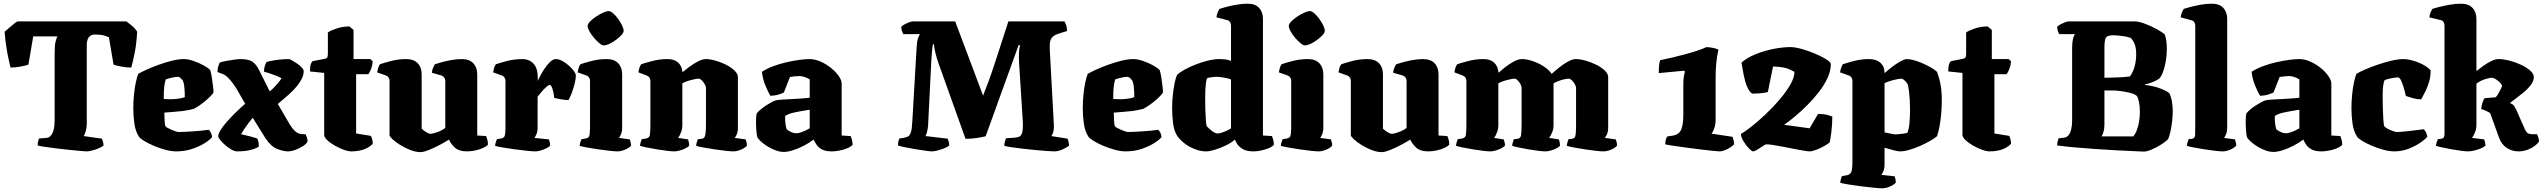

<svg xmlns="http://www.w3.org/2000/svg" viewBox="-20 -820 13789 1040"><path d="M448 0Q441 0 415 -2.5Q389 -5 353.5 -8.5Q318 -12 282.5 -16.5Q247 -21 220 -25Q193 -29 184 -32Q184 -43 186.5 -54Q189 -65 192 -70L232 -73Q245 -74 255 -85Q265 -96 270.5 -117Q276 -138 276 -169V-533Q276 -577 281.5 -596.5Q287 -616 291 -623H160L134 -470Q118 -464 88.5 -459Q59 -454 37 -454Q33 -471 26.5 -500Q20 -529 14 -567.5Q8 -606 5 -648Q20 -661 41 -679Q62 -697 74 -704H665Q680 -693 696.5 -679Q713 -665 723 -648Q719 -581 709.5 -533.5Q700 -486 691 -454Q669 -454 640 -459Q611 -464 595 -470L570 -618Q561 -623 542 -628Q523 -633 493 -633Q480 -633 470 -626.5Q460 -620 455 -607.5Q450 -595 450 -577V-147Q449 -124 443.5 -106.5Q438 -89 433 -83L532 -69Q534 -65 537 -55.5Q540 -46 541 -32Q525 -19 495.5 -9.5Q466 0 448 0Z M934 0Q907 0 874.5 -9Q842 -18 811.5 -31Q781 -44 759.5 -57.5Q738 -71 733 -79Q714 -108 708 -149.5Q702 -191 702 -234Q702 -269 705.5 -305.5Q709 -342 715.5 -373Q722 -404 729 -420Q744 -429 773.5 -442.5Q803 -456 839 -469Q875 -482 911 -491Q947 -500 976 -500Q998 -500 1026.5 -490.5Q1055 -481 1081 -467Q1107 -453 1119 -440Q1124 -423 1128 -397Q1132 -371 1134.5 -348Q1137 -325 1136 -317Q1122 -299 1102 -281.5Q1082 -264 1062.5 -250.5Q1043 -237 1029 -230Q997 -222 968 -218.5Q939 -215 914.5 -213.5Q890 -212 870 -210Q871 -176 872 -158.5Q873 -141 877 -136Q879 -132 888.5 -127Q898 -122 909.5 -117Q921 -112 931.5 -108.5Q942 -105 947 -105Q962 -105 982 -106Q1002 -107 1024 -108.5Q1046 -110 1068.5 -112Q1091 -114 1111 -117Q1116 -112 1121.5 -102.5Q1127 -93 1129 -78Q1120 -65 1091.5 -46.5Q1063 -28 1022.5 -14Q982 0 934 0ZM922 -283Q932 -284 941.5 -285Q951 -286 961 -288Q971 -290 981 -294Q981 -305 980.5 -321Q980 -337 978 -354Q976 -371 970 -384Q963 -393 957.5 -397.5Q952 -402 948.5 -403Q945 -404 943 -404Q936 -404 923.5 -402Q911 -400 898.5 -396.5Q886 -393 878 -390Q873 -376 870.5 -356.5Q868 -337 867.5 -318Q867 -299 867 -284Q884 -283 897 -282.5Q910 -282 922 -283Z M1264 0Q1251 0 1233.5 -10Q1216 -20 1200 -34Q1184 -48 1173 -61.5Q1162 -75 1162 -81Q1162 -94 1173.5 -113.5Q1185 -133 1205.5 -156.5Q1226 -180 1252 -206Q1278 -232 1308 -258L1259 -343Q1253 -353 1241.5 -368.5Q1230 -384 1215.5 -399Q1201 -414 1186 -419L1158 -430Q1158 -449 1163 -463Q1168 -477 1170 -481Q1180 -485 1203 -489.5Q1226 -494 1249.5 -497Q1273 -500 1282 -500Q1326 -500 1347 -486Q1368 -472 1384 -439L1441 -325Q1449 -331 1461 -343Q1473 -355 1485 -369Q1497 -383 1505 -396Q1491 -404 1473 -411Q1455 -418 1438 -423.5Q1421 -429 1410 -432Q1410 -449 1414.5 -463.5Q1419 -478 1424 -484Q1431 -487 1452 -491Q1473 -495 1498.5 -497.5Q1524 -500 1545 -500Q1549 -500 1561.5 -493Q1574 -486 1589 -476Q1604 -466 1614.5 -454.5Q1625 -443 1625 -434Q1625 -414 1614.5 -393Q1604 -372 1585.5 -350Q1567 -328 1541 -305Q1515 -282 1485 -257L1546 -152Q1565 -120 1582 -106.5Q1599 -93 1621 -93H1635Q1638 -87 1642 -77Q1646 -67 1646 -53Q1640 -41 1621.5 -29Q1603 -17 1580.5 -8.5Q1558 0 1539 0Q1517 0 1483 -12.5Q1449 -25 1418 -71L1349 -182Q1342 -174 1328.5 -156.5Q1315 -139 1303 -121Q1291 -103 1286 -93Q1294 -91 1309 -87.5Q1324 -84 1341.5 -79.5Q1359 -75 1373 -70Q1376 -66 1379 -54.5Q1382 -43 1382 -26Q1370 -18 1352.5 -12Q1335 -6 1312.5 -3Q1290 0 1264 0Z M1883 0Q1866 0 1841.5 -9Q1817 -18 1792.5 -32Q1768 -46 1752 -61.5Q1736 -77 1736 -90V-425L1659 -433Q1659 -462 1664.5 -475Q1670 -488 1675 -489L1737 -501Q1745 -503 1750.5 -506.5Q1756 -510 1756 -534V-644Q1767 -653 1799.5 -664.5Q1832 -676 1872 -677L1895 -658V-500H1986L1999 -488Q1998 -468 1990.5 -448Q1983 -428 1975 -418H1909V-97L1989 -84Q1992 -79 1995.5 -67.5Q1999 -56 1999 -41Q1987 -28 1969 -18.5Q1951 -9 1929.5 -4.5Q1908 0 1883 0Z M2258 4Q2232 4 2202.5 -7.5Q2173 -19 2147.5 -35Q2122 -51 2106 -66Q2090 -81 2090 -88V-382Q2090 -393 2084.5 -400.5Q2079 -408 2071 -411L2023 -428Q2025 -440 2028 -451Q2031 -462 2038 -472Q2055 -478 2096 -489Q2137 -500 2180 -500Q2221 -500 2242.5 -477.5Q2264 -455 2264 -417V-123Q2268 -119 2277 -112Q2286 -105 2296 -100Q2306 -95 2312 -95Q2317 -95 2332 -99Q2347 -103 2364 -110.5Q2381 -118 2392 -127V-382Q2392 -392 2386.5 -399.5Q2381 -407 2372 -411L2319 -426Q2321 -442 2326.5 -454.5Q2332 -467 2336 -472Q2347 -476 2370.5 -482.5Q2394 -489 2423.5 -494.5Q2453 -500 2481 -500Q2522 -500 2543.5 -477.5Q2565 -455 2565 -417V-86L2613 -83Q2616 -76 2619.5 -64.5Q2623 -53 2623 -37Q2618 -29 2599.5 -20Q2581 -11 2556.5 -5.5Q2532 0 2509 0Q2467 0 2445 -19.5Q2423 -39 2412 -64Q2395 -53 2364.5 -36.5Q2334 -20 2304 -8Q2274 4 2258 4Z M2880 0Q2867 0 2836.5 -3Q2806 -6 2770 -11Q2734 -16 2704 -21Q2674 -26 2662 -30Q2662 -37 2665 -47.5Q2668 -58 2672 -66L2695 -70Q2705 -72 2710 -77.5Q2715 -83 2716.5 -98.5Q2718 -114 2718 -147V-382Q2718 -393 2712.5 -400.5Q2707 -408 2699 -411L2651 -428Q2653 -440 2656 -451Q2659 -462 2666 -472Q2683 -478 2724 -489Q2765 -500 2808 -500Q2847 -500 2870 -475Q2893 -450 2893 -400V-382Q2895 -386 2904 -404.5Q2913 -423 2927.5 -445Q2942 -467 2958.5 -483.5Q2975 -500 2991 -500Q3007 -500 3025.5 -490Q3044 -480 3061 -465Q3078 -450 3088.5 -435.5Q3099 -421 3099 -411Q3099 -390 3091.5 -362Q3084 -334 3074.5 -310Q3065 -286 3059 -278Q3041 -278 3018.5 -282Q2996 -286 2982 -290Q2982 -295 2979 -312Q2976 -329 2970.5 -344.5Q2965 -360 2957 -360Q2952 -360 2943 -352.5Q2934 -345 2924 -334.5Q2914 -324 2905.5 -313Q2897 -302 2892 -296V-129Q2892 -107 2885.5 -92.5Q2879 -78 2875 -73L2953 -65Q2955 -60 2957.5 -50.5Q2960 -41 2960 -31Q2953 -23 2938 -16Q2923 -9 2907.5 -4.5Q2892 0 2880 0Z M3325 0Q3312 0 3283.5 -3Q3255 -6 3221.5 -11Q3188 -16 3160 -21Q3132 -26 3120 -30Q3120 -37 3123 -47.5Q3126 -58 3130 -66L3153 -70Q3163 -72 3168 -77Q3173 -82 3174.5 -98Q3176 -114 3176 -147V-382Q3176 -393 3170.5 -400.5Q3165 -408 3157 -411L3109 -428Q3111 -440 3114 -451Q3117 -462 3124 -472Q3143 -479 3183.5 -489.5Q3224 -500 3266 -500Q3307 -500 3328.5 -477.5Q3350 -455 3350 -417V-129Q3350 -107 3343.5 -92.5Q3337 -78 3333 -73L3391 -65Q3393 -60 3395.5 -50.5Q3398 -41 3398 -31Q3393 -24 3380 -16.5Q3367 -9 3352.5 -4.5Q3338 0 3325 0ZM3250 -574Q3241 -574 3226.5 -586Q3212 -598 3197.5 -615Q3183 -632 3173 -650Q3163 -668 3163 -680Q3163 -690 3176 -703.5Q3189 -717 3208.5 -730Q3228 -743 3247 -751.5Q3266 -760 3277 -760Q3287 -760 3301 -748Q3315 -736 3328 -718Q3341 -700 3349.5 -682.5Q3358 -665 3358 -653Q3358 -643 3346 -630Q3334 -617 3316.5 -604Q3299 -591 3281 -582.5Q3263 -574 3250 -574Z M3632 0Q3620 0 3594 -3Q3568 -6 3538.5 -11Q3509 -16 3484 -21Q3459 -26 3447 -30Q3447 -38 3450 -48Q3453 -58 3456 -66L3480 -70Q3497 -73 3500 -88Q3503 -103 3503 -147V-382Q3503 -392 3498 -399.5Q3493 -407 3483 -411L3438 -428Q3440 -440 3443 -451Q3446 -462 3453 -472Q3470 -478 3511 -489Q3552 -500 3595 -500Q3632 -500 3652.5 -482Q3673 -464 3677 -429Q3690 -440 3712.5 -457Q3735 -474 3760 -487Q3785 -500 3803 -500Q3826 -500 3856 -491.5Q3886 -483 3913.5 -469Q3941 -455 3959 -437.5Q3977 -420 3977 -402V-129Q3977 -107 3971 -93Q3965 -79 3960 -73L4019 -65Q4021 -60 4023.5 -50Q4026 -40 4026 -31Q4021 -24 4008 -16.5Q3995 -9 3980.5 -4.5Q3966 0 3953 0Q3940 0 3912 -3Q3884 -6 3851 -11Q3818 -16 3790.5 -21Q3763 -26 3751 -30Q3751 -38 3754 -48.5Q3757 -59 3760 -66L3779 -68Q3790 -69 3795 -76Q3800 -83 3802 -99.5Q3804 -116 3804 -147V-344Q3804 -350 3800 -358.5Q3796 -367 3790 -375Q3784 -383 3777 -388.5Q3770 -394 3765 -394Q3757 -394 3744.5 -391.5Q3732 -389 3719 -385.5Q3706 -382 3694.5 -377.5Q3683 -373 3676 -369V-143Q3676 -121 3668.5 -102Q3661 -83 3653 -73L3707 -65Q3708 -63 3710.5 -52.5Q3713 -42 3713 -31Q3708 -24 3693 -16.5Q3678 -9 3661 -4.5Q3644 0 3632 0Z M4225 3Q4200 3 4170.5 -10Q4141 -23 4116.5 -41.5Q4092 -60 4082 -77Q4078 -95 4076.5 -117.5Q4075 -140 4075 -157Q4075 -173 4076 -185.5Q4077 -198 4079 -206Q4088 -217 4102 -228.5Q4116 -240 4131.5 -250Q4147 -260 4160.5 -267Q4174 -274 4181 -276Q4191 -279 4215.5 -280.5Q4240 -282 4263 -283Q4281 -284 4297 -285Q4313 -286 4327 -287Q4341 -288 4351 -289Q4361 -290 4366 -291V-390Q4347 -401 4333.5 -404.5Q4320 -408 4310 -408Q4301 -408 4284.5 -406.5Q4268 -405 4259 -403L4226 -319Q4219 -315 4199 -308.5Q4179 -302 4153 -301Q4143 -317 4127.5 -353Q4112 -389 4107 -431Q4133 -448 4167.5 -461Q4202 -474 4239 -482.5Q4276 -491 4309 -495.5Q4342 -500 4363 -500Q4395 -500 4426 -486Q4457 -472 4482.5 -451Q4508 -430 4523.5 -407.5Q4539 -385 4539 -368V-86L4588 -83Q4591 -76 4594.5 -63.5Q4598 -51 4598 -35Q4587 -24 4567 -16Q4547 -8 4525 -4Q4503 0 4486 0Q4452 0 4432.5 -10.5Q4413 -21 4403 -36Q4393 -51 4387 -64Q4365 -47 4335.5 -31.5Q4306 -16 4276.5 -6.5Q4247 3 4225 3ZM4292 -98Q4301 -98 4314.5 -102Q4328 -106 4342 -112.5Q4356 -119 4366 -125V-225Q4356 -225 4346 -222.5Q4336 -220 4320 -218Q4296 -214 4273 -208.5Q4250 -203 4233 -192Q4232 -176 4234 -155.5Q4236 -135 4241 -120Q4252 -110 4267 -104Q4282 -98 4292 -98Z M5027 0Q5019 0 4994 -3.5Q4969 -7 4938.5 -12Q4908 -17 4881.5 -22.5Q4855 -28 4844 -32Q4844 -43 4846.5 -54Q4849 -65 4852 -70L4873 -73Q4888 -76 4898 -80.5Q4908 -85 4914 -103.5Q4920 -122 4922 -167L4945 -563Q4947 -598 4953.5 -615.5Q4960 -633 4964 -635H4873Q4870 -640 4866 -650.5Q4862 -661 4862 -675Q4867 -681 4879 -687.5Q4891 -694 4904 -699Q4917 -704 4923 -704H5154L5305 -302Q5319 -337 5333.5 -376Q5348 -415 5361.5 -456.5Q5375 -498 5389 -540Q5403 -582 5416 -623.5Q5429 -665 5442 -704H5746Q5749 -698 5754 -686.5Q5759 -675 5760 -652L5718 -639Q5698 -633 5686 -624Q5674 -615 5669.5 -599.5Q5665 -584 5666 -557L5688 -152Q5690 -122 5685 -104.5Q5680 -87 5674 -83L5762 -69Q5765 -63 5767.5 -53Q5770 -43 5771 -32Q5757 -20 5734 -10Q5711 0 5691 0Q5679 0 5651 -2Q5623 -4 5587.5 -7.5Q5552 -11 5516.5 -15Q5481 -19 5455 -23Q5429 -27 5420 -30Q5420 -42 5423.5 -54.5Q5427 -67 5429 -71L5473 -74Q5490 -75 5501.5 -80Q5513 -85 5518 -107Q5523 -129 5519 -181L5500 -480Q5498 -519 5500 -543.5Q5502 -568 5506 -573L5498 -577L5319 -82Q5305 -78 5274 -73Q5243 -68 5210 -68L5064 -476Q5052 -510 5045.5 -539.5Q5039 -569 5039 -580H5033Q5032 -576 5029.5 -553.5Q5027 -531 5025 -499L5007 -138Q5006 -125 5002 -108Q4998 -91 4993 -83L5113 -69Q5115 -63 5118 -55Q5121 -47 5122 -32Q5111 -23 5093 -16Q5075 -9 5057 -4.5Q5039 0 5027 0Z M6077 0Q6050 0 6017.5 -9Q5985 -18 5954.5 -31Q5924 -44 5902.5 -57.5Q5881 -71 5876 -79Q5857 -108 5851 -149.5Q5845 -191 5845 -234Q5845 -269 5848.5 -305.5Q5852 -342 5858.5 -373Q5865 -404 5872 -420Q5887 -429 5916.5 -442.5Q5946 -456 5982 -469Q6018 -482 6054 -491Q6090 -500 6119 -500Q6141 -500 6169.5 -490.5Q6198 -481 6224 -467Q6250 -453 6262 -440Q6267 -423 6271 -397Q6275 -371 6277.5 -348Q6280 -325 6279 -317Q6265 -299 6245 -281.5Q6225 -264 6205.5 -250.5Q6186 -237 6172 -230Q6140 -222 6111 -218.5Q6082 -215 6057.5 -213.5Q6033 -212 6013 -210Q6014 -176 6015 -158.5Q6016 -141 6020 -136Q6022 -132 6031.5 -127Q6041 -122 6052.5 -117Q6064 -112 6074.5 -108.5Q6085 -105 6090 -105Q6105 -105 6125 -106Q6145 -107 6167 -108.5Q6189 -110 6211.5 -112Q6234 -114 6254 -117Q6259 -112 6264.5 -102.5Q6270 -93 6272 -78Q6263 -65 6234.5 -46.5Q6206 -28 6165.5 -14Q6125 0 6077 0ZM6065 -283Q6075 -284 6084.5 -285Q6094 -286 6104 -288Q6114 -290 6124 -294Q6124 -305 6123.5 -321Q6123 -337 6121 -354Q6119 -371 6113 -384Q6106 -393 6100.5 -397.5Q6095 -402 6091.5 -403Q6088 -404 6086 -404Q6079 -404 6066.5 -402Q6054 -400 6041.5 -396.5Q6029 -393 6021 -390Q6016 -376 6013.5 -356.5Q6011 -337 6010.5 -318Q6010 -299 6010 -284Q6027 -283 6040 -282.5Q6053 -282 6065 -283Z M6514 0Q6489 0 6465.5 -7.5Q6442 -15 6421.5 -26.5Q6401 -38 6385.5 -52Q6370 -66 6360 -79Q6340 -107 6334.5 -149.5Q6329 -192 6329 -235Q6329 -271 6333 -307Q6337 -343 6343 -372Q6349 -401 6356 -415Q6370 -428 6396 -442.5Q6422 -457 6455 -470Q6488 -483 6522 -491.5Q6556 -500 6585 -500Q6596 -500 6614 -498.5Q6632 -497 6648 -490V-682Q6648 -691 6643 -700Q6638 -709 6628 -711L6569 -726Q6571 -742 6576.5 -754.5Q6582 -767 6586 -772Q6597 -776 6622 -782.5Q6647 -789 6678 -794.5Q6709 -800 6738 -800Q6779 -800 6800 -777.5Q6821 -755 6821 -717V-86L6870 -83Q6873 -76 6876.5 -63Q6880 -50 6880 -35Q6871 -25 6851.5 -17Q6832 -9 6809.5 -4.5Q6787 0 6769 0Q6733 0 6712 -12.5Q6691 -25 6681.5 -40Q6672 -55 6669 -64Q6652 -48 6621.5 -33Q6591 -18 6561 -9Q6531 0 6514 0ZM6575 -97Q6583 -97 6595 -100.5Q6607 -104 6621.5 -110.5Q6636 -117 6648 -125V-390Q6641 -393 6625.5 -396.5Q6610 -400 6594.5 -402Q6579 -404 6568 -404Q6561 -404 6552 -403Q6543 -402 6534 -400.5Q6525 -399 6518 -396Q6514 -385 6512 -369.5Q6510 -354 6509 -333.5Q6508 -313 6508 -287Q6508 -258 6509 -224Q6510 -190 6512 -165Q6514 -140 6517 -136Q6522 -130 6529.5 -123.5Q6537 -117 6544.5 -111Q6552 -105 6560 -101Q6568 -97 6575 -97Z M7123 0Q7110 0 7081.5 -3Q7053 -6 7019.5 -11Q6986 -16 6958 -21Q6930 -26 6918 -30Q6918 -37 6921 -47.5Q6924 -58 6928 -66L6951 -70Q6961 -72 6966 -77Q6971 -82 6972.5 -98Q6974 -114 6974 -147V-382Q6974 -393 6968.5 -400.5Q6963 -408 6955 -411L6907 -428Q6909 -440 6912 -451Q6915 -462 6922 -472Q6941 -479 6981.5 -489.5Q7022 -500 7064 -500Q7105 -500 7126.5 -477.5Q7148 -455 7148 -417V-129Q7148 -107 7141.5 -92.5Q7135 -78 7131 -73L7189 -65Q7191 -60 7193.5 -50.5Q7196 -41 7196 -31Q7191 -24 7178 -16.5Q7165 -9 7150.5 -4.5Q7136 0 7123 0ZM7048 -574Q7039 -574 7024.5 -586Q7010 -598 6995.5 -615Q6981 -632 6971 -650Q6961 -668 6961 -680Q6961 -690 6974 -703.5Q6987 -717 7006.5 -730Q7026 -743 7045 -751.5Q7064 -760 7075 -760Q7085 -760 7099 -748Q7113 -736 7126 -718Q7139 -700 7147.5 -682.5Q7156 -665 7156 -653Q7156 -643 7144 -630Q7132 -617 7114.5 -604Q7097 -591 7079 -582.5Q7061 -574 7048 -574Z M7465 4Q7439 4 7409.5 -7.5Q7380 -19 7354.5 -35Q7329 -51 7313 -66Q7297 -81 7297 -88V-382Q7297 -393 7291.5 -400.5Q7286 -408 7278 -411L7230 -428Q7232 -440 7235 -451Q7238 -462 7245 -472Q7262 -478 7303 -489Q7344 -500 7387 -500Q7428 -500 7449.5 -477.5Q7471 -455 7471 -417V-123Q7475 -119 7484 -112Q7493 -105 7503 -100Q7513 -95 7519 -95Q7524 -95 7539 -99Q7554 -103 7571 -110.5Q7588 -118 7599 -127V-382Q7599 -392 7593.5 -399.5Q7588 -407 7579 -411L7526 -426Q7528 -442 7533.5 -454.5Q7539 -467 7543 -472Q7554 -476 7577.5 -482.5Q7601 -489 7630.5 -494.5Q7660 -500 7688 -500Q7729 -500 7750.5 -477.5Q7772 -455 7772 -417V-86L7820 -83Q7823 -76 7826.5 -64.5Q7830 -53 7830 -37Q7825 -29 7806.5 -20Q7788 -11 7763.5 -5.5Q7739 0 7716 0Q7674 0 7652 -19.5Q7630 -39 7619 -64Q7602 -53 7571.5 -36.5Q7541 -20 7511 -8Q7481 4 7465 4Z M8052 0Q8040 0 8014 -3Q7988 -6 7958.5 -11Q7929 -16 7904 -21Q7879 -26 7867 -30Q7867 -38 7870 -48Q7873 -58 7876 -66L7900 -70Q7917 -73 7920 -88Q7923 -103 7923 -147V-382Q7923 -392 7918 -399.5Q7913 -407 7903 -411L7858 -428Q7860 -440 7863 -451Q7866 -462 7873 -472Q7890 -478 7931 -489Q7972 -500 8015 -500Q8053 -500 8073.5 -480.5Q8094 -461 8097 -426Q8109 -437 8131 -454.5Q8153 -472 8178.5 -486Q8204 -500 8223 -500Q8250 -500 8282.5 -489Q8315 -478 8343 -459.5Q8371 -441 8385 -420Q8392 -426 8407 -439Q8422 -452 8441 -466Q8460 -480 8480 -490Q8500 -500 8516 -500Q8539 -500 8569 -491.5Q8599 -483 8627 -469Q8655 -455 8673 -437.5Q8691 -420 8691 -402V-129Q8691 -107 8684.5 -93Q8678 -79 8673 -73L8732 -65Q8734 -60 8736.5 -51Q8739 -42 8739 -31Q8734 -24 8721 -16.5Q8708 -9 8693.5 -4.5Q8679 0 8666 0Q8653 0 8625 -3Q8597 -6 8565 -11Q8533 -16 8506 -21Q8479 -26 8467 -30Q8467 -37 8470 -48Q8473 -59 8476 -66L8494 -68Q8504 -69 8509 -75Q8514 -81 8515.5 -98Q8517 -115 8517 -147V-344Q8517 -350 8513 -358.5Q8509 -367 8503 -375Q8497 -383 8490 -388.5Q8483 -394 8478 -394Q8469 -394 8453 -390.5Q8437 -387 8421.5 -381Q8406 -375 8395 -368V-143Q8395 -121 8387 -102Q8379 -83 8371 -73L8424 -65Q8425 -63 8427.5 -52.5Q8430 -42 8430 -31Q8425 -24 8410.5 -16.5Q8396 -9 8379.5 -4.5Q8363 0 8351 0Q8338 0 8313 -3Q8288 -6 8259.5 -11Q8231 -16 8207 -21Q8183 -26 8171 -30Q8171 -38 8174.5 -49Q8178 -60 8180 -66L8199 -68Q8216 -70 8219 -87Q8222 -104 8222 -147V-344Q8222 -350 8218.5 -358.5Q8215 -367 8209 -375Q8203 -383 8196.5 -388.5Q8190 -394 8185 -394Q8177 -394 8164.5 -391.5Q8152 -389 8139 -385.5Q8126 -382 8114.5 -377.5Q8103 -373 8096 -369V-143Q8096 -121 8088.5 -102Q8081 -83 8073 -73L8125 -65Q8127 -61 8129.5 -51Q8132 -41 8132 -31Q8126 -24 8111.5 -16.5Q8097 -9 8081 -4.5Q8065 0 8052 0Z M9294 0Q9287 0 9257.5 -3Q9228 -6 9187.5 -11Q9147 -16 9106.5 -21.5Q9066 -27 9036.5 -31.5Q9007 -36 9000 -38Q9000 -52 9003.5 -64Q9007 -76 9011 -81L9039 -85Q9058 -88 9071 -97.5Q9084 -107 9091 -131.5Q9098 -156 9098 -204V-361Q9098 -388 9101 -406Q9104 -424 9107 -432L9102 -437L8965 -424Q8965 -448 8967 -467.5Q8969 -487 8973 -494Q9041 -508 9110 -526.5Q9179 -545 9224 -565Q9251 -563 9266.5 -559Q9282 -555 9288 -551Q9285 -539 9281.5 -517Q9278 -495 9275.5 -466.5Q9273 -438 9273 -403V-171Q9273 -145 9265.5 -124.5Q9258 -104 9251 -96L9364 -79Q9366 -74 9369.5 -63Q9373 -52 9373 -38Q9364 -29 9350 -20Q9336 -11 9321 -5.5Q9306 0 9294 0Z M9476 0Q9469 0 9453 -16.5Q9437 -33 9423.5 -55.5Q9410 -78 9410 -95Q9431 -106 9466 -133.5Q9501 -161 9541.5 -199Q9582 -237 9618 -279Q9654 -321 9677 -360.5Q9700 -400 9700 -431Q9683 -440 9670.5 -445.5Q9658 -451 9639.5 -454.5Q9621 -458 9584 -460L9556 -322Q9550 -319 9526.5 -316Q9503 -313 9471 -313Q9455 -323 9443.5 -350.5Q9432 -378 9425 -413.5Q9418 -449 9413 -481Q9444 -508 9490 -526.5Q9536 -545 9586.5 -555Q9637 -565 9680 -565Q9698 -565 9725 -558.5Q9752 -552 9782 -541Q9812 -530 9838 -517.5Q9864 -505 9880.5 -493Q9897 -481 9897 -472Q9897 -437 9879.5 -398.5Q9862 -360 9833 -322.5Q9804 -285 9770 -251Q9736 -217 9703 -189.5Q9670 -162 9644 -144L9782 -125L9828 -203Q9858 -203 9878 -197.5Q9898 -192 9905 -188Q9905 -147 9900 -106.5Q9895 -66 9891 -49Q9881 -40 9860.5 -28.5Q9840 -17 9818 -8.5Q9796 0 9781 0Q9773 0 9749.5 -4Q9726 -8 9695.5 -14Q9665 -20 9634 -26Q9603 -32 9578.5 -35.5Q9554 -39 9544 -38Q9538 -35 9524 -25.5Q9510 -16 9496.5 -8Q9483 0 9476 0Z M10176 200Q10164 200 10131.5 197Q10099 194 10061 189Q10023 184 9991.5 179Q9960 174 9948 170Q9948 163 9951 152Q9954 141 9957 134L9985 129Q10002 126 10008 111Q10014 96 10014 53V-382Q10014 -393 10008.5 -400.5Q10003 -408 9995 -411L9947 -428Q9949 -442 9953.5 -454.5Q9958 -467 9962 -472Q9979 -478 10020 -489Q10061 -500 10104 -500Q10144 -500 10166.5 -479Q10189 -458 10188 -424Q10196 -431 10211 -443.5Q10226 -456 10244.5 -469Q10263 -482 10280.5 -491Q10298 -500 10309 -500Q10323 -500 10344.5 -494.5Q10366 -489 10389.5 -479Q10413 -469 10435 -457Q10457 -445 10472 -431Q10482 -404 10487.5 -380.5Q10493 -357 10495.5 -333Q10498 -309 10498 -277Q10498 -219 10490.5 -165.5Q10483 -112 10472 -82Q10459 -71 10435 -57Q10411 -43 10381.5 -30Q10352 -17 10323 -8.5Q10294 0 10271 0Q10261 0 10237.5 -6Q10214 -12 10188 -20V71Q10188 93 10181.5 107.5Q10175 122 10171 127L10243 135Q10245 141 10247 151Q10249 161 10249 169Q10244 176 10231 183.5Q10218 191 10203.5 195.5Q10189 200 10176 200ZM10246 -92Q10248 -92 10261 -93Q10274 -94 10289 -96Q10304 -98 10312 -101Q10320 -121 10323 -154.5Q10326 -188 10326 -227Q10326 -255 10324.5 -279.5Q10323 -304 10320.5 -324.5Q10318 -345 10315 -360Q10309 -372 10301.5 -379.5Q10294 -387 10288.5 -390.5Q10283 -394 10282 -394Q10270 -394 10249.5 -389.5Q10229 -385 10211 -379Q10193 -373 10188 -369V-103Q10203 -100 10214.5 -97.5Q10226 -95 10234.5 -93.5Q10243 -92 10246 -92Z M10757 0Q10740 0 10715.5 -9Q10691 -18 10666.5 -32Q10642 -46 10626 -61.5Q10610 -77 10610 -90V-425L10533 -433Q10533 -462 10538.5 -475Q10544 -488 10549 -489L10611 -501Q10619 -503 10624.5 -506.5Q10630 -510 10630 -534V-644Q10641 -653 10673.5 -664.5Q10706 -676 10746 -677L10769 -658V-500H10860L10873 -488Q10872 -468 10864.5 -448Q10857 -428 10849 -418H10783V-97L10863 -84Q10866 -79 10869.5 -67.5Q10873 -56 10873 -41Q10861 -28 10843 -18.5Q10825 -9 10803.5 -4.5Q10782 0 10757 0Z M11588 1Q11575 0 11535.5 -1.5Q11496 -3 11441.5 -6Q11387 -9 11328 -13Q11269 -17 11215 -22Q11161 -27 11123 -32Q11123 -44 11126 -55.5Q11129 -67 11131 -71L11160 -74Q11175 -76 11184.5 -87.5Q11194 -99 11199 -119.5Q11204 -140 11204 -169V-561Q11204 -586 11208 -606Q11212 -626 11220 -635H11134Q11131 -640 11127 -651Q11123 -662 11123 -675Q11128 -681 11140 -687.5Q11152 -694 11164.5 -699Q11177 -704 11183 -704H11547Q11572 -702 11603.5 -689.5Q11635 -677 11663.5 -661.5Q11692 -646 11706 -633Q11712 -616 11714.5 -596Q11717 -576 11717 -556Q11717 -520 11711 -486.5Q11705 -453 11695.5 -428Q11686 -403 11674 -393Q11663 -385 11643 -376.5Q11623 -368 11599 -363L11598 -360Q11645 -355 11681 -341Q11717 -327 11730 -316Q11740 -297 11744.5 -271Q11749 -245 11749 -218Q11749 -195 11746 -166.5Q11743 -138 11737.5 -111.5Q11732 -85 11724 -66Q11710 -52 11684.5 -36Q11659 -20 11632.5 -9Q11606 2 11588 1ZM11363 -81H11535Q11547 -95 11555 -116.5Q11563 -138 11567 -163.5Q11571 -189 11571 -214Q11571 -240 11567 -263Q11563 -286 11555 -300Q11543 -311 11516 -317.5Q11489 -324 11463.5 -327Q11438 -330 11428 -330H11379V-144Q11379 -122 11373.5 -104.5Q11368 -87 11363 -81ZM11379 -399Q11390 -399 11414.5 -399.5Q11439 -400 11467.5 -401.5Q11496 -403 11517 -406Q11534 -429 11542.5 -460Q11551 -491 11551 -527Q11551 -556 11544.5 -576.5Q11538 -597 11521 -615Q11503 -621 11483 -624Q11463 -627 11447.5 -628Q11432 -629 11426 -629Q11392 -629 11385.5 -613Q11379 -597 11379 -564Z M12020 0Q12007 0 11980 -3Q11953 -6 11921.5 -11Q11890 -16 11864 -21Q11838 -26 11826 -30Q11826 -38 11829 -48.5Q11832 -59 11835 -66L11852 -68Q11869 -70 11870 -87Q11871 -104 11871 -147V-682Q11871 -690 11866.5 -698.5Q11862 -707 11851 -710L11792 -726Q11794 -743 11799.5 -755Q11805 -767 11809 -772Q11820 -776 11845 -782.5Q11870 -789 11901 -794.5Q11932 -800 11961 -800Q12001 -800 12022.5 -777.5Q12044 -755 12044 -717V-129Q12044 -108 12038 -93.5Q12032 -79 12027 -73L12086 -65Q12088 -60 12090.5 -49.5Q12093 -39 12093 -31Q12087 -24 12074.5 -16.5Q12062 -9 12047.5 -4.5Q12033 0 12020 0Z M12294 3Q12269 3 12239.5 -10Q12210 -23 12185.5 -41.5Q12161 -60 12151 -77Q12147 -95 12145.5 -117.5Q12144 -140 12144 -157Q12144 -173 12145 -185.5Q12146 -198 12148 -206Q12157 -217 12171 -228.5Q12185 -240 12200.5 -250Q12216 -260 12229.5 -267Q12243 -274 12250 -276Q12260 -279 12284.5 -280.5Q12309 -282 12332 -283Q12350 -284 12366 -285Q12382 -286 12396 -287Q12410 -288 12420 -289Q12430 -290 12435 -291V-390Q12416 -401 12402.5 -404.5Q12389 -408 12379 -408Q12370 -408 12353.5 -406.5Q12337 -405 12328 -403L12295 -319Q12288 -315 12268 -308.5Q12248 -302 12222 -301Q12212 -317 12196.5 -353Q12181 -389 12176 -431Q12202 -448 12236.5 -461Q12271 -474 12308 -482.5Q12345 -491 12378 -495.5Q12411 -500 12432 -500Q12464 -500 12495 -486Q12526 -472 12551.5 -451Q12577 -430 12592.5 -407.5Q12608 -385 12608 -368V-86L12657 -83Q12660 -76 12663.5 -63.5Q12667 -51 12667 -35Q12656 -24 12636 -16Q12616 -8 12594 -4Q12572 0 12555 0Q12521 0 12501.5 -10.5Q12482 -21 12472 -36Q12462 -51 12456 -64Q12434 -47 12404.5 -31.5Q12375 -16 12345.5 -6.5Q12316 3 12294 3ZM12361 -98Q12370 -98 12383.5 -102Q12397 -106 12411 -112.5Q12425 -119 12435 -125V-225Q12425 -225 12415 -222.5Q12405 -220 12389 -218Q12365 -214 12342 -208.5Q12319 -203 12302 -192Q12301 -176 12303 -155.5Q12305 -135 12310 -120Q12321 -110 12336 -104Q12351 -98 12361 -98Z M12949 0Q12922 0 12889.5 -9Q12857 -18 12826.5 -31Q12796 -44 12774.5 -57.5Q12753 -71 12748 -79Q12729 -108 12723 -149.5Q12717 -191 12717 -234Q12717 -269 12720.5 -305.5Q12724 -342 12730.5 -373Q12737 -404 12744 -420Q12760 -430 12791 -443.5Q12822 -457 12860 -470Q12898 -483 12934.5 -491.5Q12971 -500 12999 -500Q13015 -500 13035.5 -495.5Q13056 -491 13077.5 -482.5Q13099 -474 13117 -463Q13135 -452 13146 -439Q13146 -405 13137.5 -376.5Q13129 -348 13117.5 -325Q13106 -302 13095 -282Q13072 -282 13049 -288.5Q13026 -295 13012 -300Q13006 -326 12999 -349Q12992 -372 12984.5 -386.5Q12977 -401 12968 -401Q12964 -401 12949.5 -399Q12935 -397 12920 -393.5Q12905 -390 12896 -385Q12893 -379 12890.5 -365.5Q12888 -352 12887 -335Q12886 -318 12886 -299Q12886 -271 12887 -234.5Q12888 -198 12890 -169.5Q12892 -141 12895 -136Q12898 -132 12906.5 -126.5Q12915 -121 12926.5 -116Q12938 -111 12948 -108Q12958 -105 12962 -105Q12982 -105 13013.5 -108.5Q13045 -112 13072.5 -115.5Q13100 -119 13109 -120Q13113 -116 13119 -106.5Q13125 -97 13128 -80Q13119 -67 13091.5 -48Q13064 -29 13027 -14.5Q12990 0 12949 0Z M13349 0Q13337 0 13313 -3Q13289 -6 13261.5 -11Q13234 -16 13210.5 -21Q13187 -26 13175 -30Q13175 -38 13178.5 -48.5Q13182 -59 13185 -66L13202 -68Q13221 -70 13221 -92Q13221 -114 13221 -147V-682Q13221 -692 13216 -700.5Q13211 -709 13201 -711L13139 -726Q13141 -743 13146.5 -755Q13152 -767 13156 -772Q13167 -776 13193 -782.5Q13219 -789 13250.5 -794.5Q13282 -800 13311 -800Q13351 -800 13372.5 -777.5Q13394 -755 13394 -717V-435Q13410 -448 13431 -463Q13452 -478 13474 -489Q13496 -500 13513 -500Q13540 -500 13573 -491.5Q13606 -483 13636 -469Q13666 -455 13685.5 -437.5Q13705 -420 13705 -402Q13705 -381 13687.5 -358.5Q13670 -336 13646 -316.5Q13622 -297 13601.5 -282Q13581 -267 13575 -261Q13581 -261 13590 -254.5Q13599 -248 13609 -227L13656 -121Q13666 -99 13677.5 -96Q13689 -93 13695 -93H13722Q13725 -87 13729 -76.5Q13733 -66 13733 -53Q13726 -42 13709.5 -29.5Q13693 -17 13670 -8.5Q13647 0 13621 0Q13587 0 13558 -19Q13529 -38 13515 -78L13469 -206Q13468 -208 13459.5 -213Q13451 -218 13440 -222.5Q13429 -227 13420 -229Q13421 -246 13426.5 -263Q13432 -280 13438 -288L13498 -293Q13505 -300 13511 -310Q13517 -320 13522 -330Q13527 -340 13530 -347Q13533 -354 13533 -355Q13533 -358 13527.5 -365.5Q13522 -373 13513 -380.5Q13504 -388 13494.5 -393.5Q13485 -399 13477 -399Q13467 -399 13442 -391.5Q13417 -384 13394 -367V-143Q13394 -122 13386 -102.5Q13378 -83 13370 -73L13436 -65Q13438 -60 13440.5 -49.5Q13443 -39 13443 -31Q13436 -24 13418.5 -16.5Q13401 -9 13381.5 -4.5Q13362 0 13349 0Z"/></svg>

Font: Texturina Medium 12pt Black
Style: Regular
Weight: 900
Version: Version 1.002